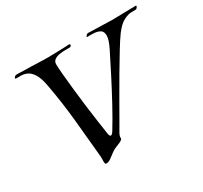

<svg xmlns="http://www.w3.org/2000/svg" viewBox="-135 -818 1069 1013"><g transform="rotate(-30 399.0 -311.0)"><path d="M247 11Q240 11 238.5 6Q237 1 237 -7Q237 -13 237.5 -21Q238 -29 237 -38Q227 -152 215 -271Q203 -390 182 -502Q173 -550 157.5 -574.5Q142 -599 123.5 -607.5Q105 -616 87.5 -616Q70 -616 58 -616Q52 -616 52 -620Q52 -624 57.5 -628.5Q63 -633 69 -633Q103 -632 122.5 -631.5Q142 -631 155 -631Q168 -631 183 -630Q203 -629 223 -628.5Q243 -628 263 -628Q295 -628 327 -629.5Q359 -631 389 -632Q394 -632 394 -627Q394 -623 391 -619.5Q388 -616 383 -616Q373 -616 355.5 -616Q338 -616 320 -613Q302 -610 289.5 -601Q277 -592 277 -575Q277 -553 281 -510.5Q285 -468 290.5 -415.5Q296 -363 303 -308Q310 -253 317 -204.5Q324 -156 329 -123Q332 -105 339 -105Q347 -105 358 -123Q390 -175 426 -241Q462 -307 497 -375.5Q532 -444 561 -502Q584 -548 584 -574Q584 -598 569.5 -607Q555 -616 534 -617.5Q513 -619 495 -618H492Q489 -618 489 -620Q489 -624 496 -630Q503 -636 508 -634Q566 -633 597.5 -631.5Q629 -630 654 -630Q683 -630 720.5 -631.5Q758 -633 794 -633Q798 -633 798 -630Q798 -626 793 -620Q788 -614 783 -615Q776 -615 756.5 -614.5Q737 -614 710.5 -600.5Q684 -587 654 -547Q635 -521 606 -473.5Q577 -426 543.5 -369.5Q510 -313 478.5 -257.5Q447 -202 421.5 -158Q396 -114 384 -93Q378 -81 378 -75Q378 -69 377.5 -64.5Q377 -60 368.5 -54.5Q360 -49 336 -40Q319 -34 303.5 -22Q288 -10 274 0Q260 10 247 11Z"/></g></svg>

Font: Kings
Style: Regular
Weight: 400
Designer: Robert E. Leuschke
Foundry: Robert E. Leuschke
Version: Version 1.010; ttfautohint (v1.8.3)